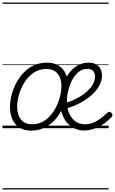

<svg xmlns="http://www.w3.org/2000/svg" viewBox="-20 -1015 910 1520"><path d="M226 19Q172 19 134.5 -4.5Q97 -28 78 -70.5Q59 -113 59 -168Q59 -212 71 -260Q83 -308 106.5 -354Q130 -400 165 -437.5Q200 -475 247 -497Q294 -519 352 -519Q406 -519 443 -496.5Q480 -474 499 -433.5Q518 -393 518 -339Q518 -298 507 -249.5Q496 -201 473 -153.5Q450 -106 415.5 -67Q381 -28 333.5 -4.5Q286 19 226 19ZM232 -31Q291 -31 334.5 -61Q378 -91 407.5 -138Q437 -185 451.5 -237Q466 -289 466 -334Q466 -376 452.5 -406Q439 -436 412.5 -452.5Q386 -469 348 -469Q291 -469 247.5 -440Q204 -411 174.5 -364.5Q145 -318 130.5 -266.5Q116 -215 116 -171Q116 -128 129.5 -96.5Q143 -65 169 -48Q195 -31 232 -31ZM644 18Q610 18 581 6.5Q552 -5 528.5 -25.5Q505 -46 489 -74.5Q473 -103 464.5 -137.5Q456 -172 456 -210Q456 -255 466 -299.5Q476 -344 495 -383.5Q514 -423 541 -453.5Q568 -484 603.5 -501.5Q639 -519 682 -519Q716 -519 739.5 -506Q763 -493 775 -470Q787 -447 787 -416Q787 -380 770.5 -346Q754 -312 725 -281.5Q696 -251 657.5 -225.5Q619 -200 575 -181Q531 -162 484 -152L471 -194Q510 -202 547.5 -217Q585 -232 618.5 -253Q652 -274 677.5 -299Q703 -324 717.5 -351.5Q732 -379 732 -408Q732 -438 716.5 -454Q701 -470 671 -470Q633 -470 603 -446Q573 -422 552.5 -384Q532 -346 521 -300.5Q510 -255 510 -212Q510 -172 520 -139Q530 -106 549 -81.5Q568 -57 594 -44Q620 -31 653 -31Q688 -31 719 -44Q750 -57 777.5 -78Q805 -99 829 -122Q838 -131 846 -130Q854 -129 861 -122Q868 -115 870 -107Q872 -99 864 -89Q839 -62 805 -37.5Q771 -13 730 2.5Q689 18 644 18ZM0 475H840V485H0ZM0 -20H840V0H0ZM0 -505H840V-500H0ZM0 -995H840V-985H0Z"/></svg>

Font: Playwrite SK Guides
Style: Regular
Weight: 400
Designer: Veronika Burian, José Scaglione
Foundry: TypeTogether
Version: Version 1.003